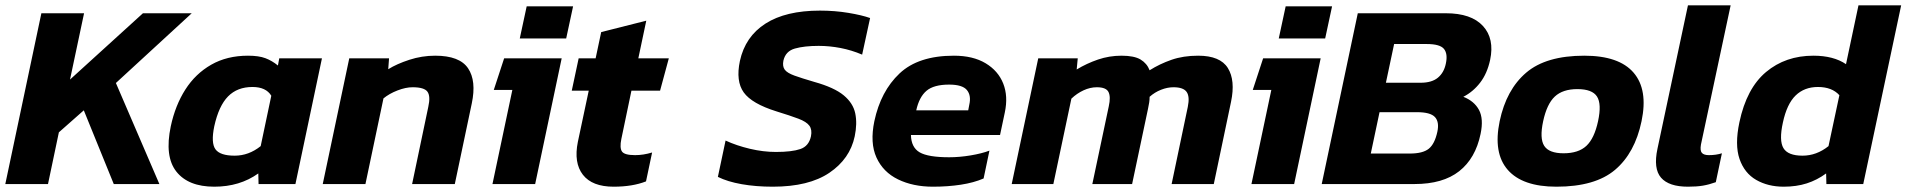

<svg xmlns="http://www.w3.org/2000/svg" viewBox="-25 -694 7189 724"><path d="M-5 0 131 -644H292L239 -394L514 -644H698L412 -381L576 0H404L291 -278L197 -195L156 0Z M783 10Q685 10 640 -47Q595 -104 619 -218Q636 -297 674 -356.5Q712 -416 771.5 -450Q831 -484 910 -484Q951 -484 976 -474.5Q1001 -465 1023 -447L1028 -474H1189L1089 0H950L949 -40Q879 10 783 10ZM860 -107Q913 -107 958 -143L998 -333Q978 -366 927 -366Q870 -366 835 -330.5Q800 -295 783 -218Q770 -155 787.5 -131Q805 -107 860 -107Z M1192 0 1292 -474H1442L1439 -433Q1471 -453 1518.5 -468.5Q1566 -484 1616 -484Q1708 -484 1740 -436.5Q1772 -389 1754 -304L1690 0H1529L1590 -291Q1599 -331 1587 -348Q1575 -365 1531 -365Q1505 -365 1474 -353Q1443 -341 1421 -323L1353 0Z M1935 -549 1961 -670H2136L2110 -549ZM1832 0 1907 -355H1837L1876 -474H2093L1993 0Z M2289 10Q2208 10 2173 -35Q2138 -80 2154 -159L2195 -352H2131L2157 -474H2221L2242 -573L2412 -616L2382 -474H2497L2464 -352H2356L2318 -170Q2311 -136 2320.5 -122.5Q2330 -109 2370 -109Q2401 -109 2434 -119L2411 -10Q2360 10 2289 10Z M2889 10Q2825 10 2771.5 0.5Q2718 -9 2682 -27L2711 -164Q2752 -145 2802.5 -133Q2853 -121 2901 -121Q2961 -121 2993 -132Q3025 -143 3033 -180Q3038 -205 3027 -220Q3016 -235 2985.5 -246.5Q2955 -258 2903 -274Q2810 -303 2779.5 -345.5Q2749 -388 2765 -464Q2785 -556 2861.5 -605Q2938 -654 3067 -654Q3123 -654 3174 -645.5Q3225 -637 3256 -626L3226 -488Q3186 -505 3144.5 -513Q3103 -521 3062 -521Q3008 -521 2972.5 -511Q2937 -501 2929 -465Q2925 -444 2934 -431.5Q2943 -419 2970.5 -409Q2998 -399 3046 -385Q3121 -364 3156.5 -334.5Q3192 -305 3200 -266.5Q3208 -228 3198 -180Q3180 -95 3102.5 -42.5Q3025 10 2889 10Z M3493 10Q3418 10 3361.5 -17.5Q3305 -45 3280 -100Q3255 -155 3272 -237Q3296 -350 3367 -417Q3438 -484 3572 -484Q3644 -484 3691.5 -455.5Q3739 -427 3758 -379Q3777 -331 3764 -270L3746 -185H3410Q3411 -138 3443 -119.5Q3475 -101 3554 -101Q3593 -101 3635 -108Q3677 -115 3706 -126L3684 -21Q3647 -5 3598 2.5Q3549 10 3493 10ZM3430 -278H3626L3630 -299Q3638 -334 3621 -354.5Q3604 -375 3554 -375Q3496 -375 3468.5 -351.5Q3441 -328 3430 -278Z M3790 0 3890 -474H4039L4035 -432Q4073 -455 4115.5 -469.5Q4158 -484 4204 -484Q4252 -484 4276 -469.5Q4300 -455 4310 -429Q4348 -453 4392.5 -468.5Q4437 -484 4493 -484Q4576 -484 4605 -437.5Q4634 -391 4617 -310L4552 0H4393L4454 -291Q4462 -330 4449.5 -347.5Q4437 -365 4400 -365Q4377 -365 4353 -355.5Q4329 -346 4310 -329Q4310 -318 4308.5 -308Q4307 -298 4304 -284L4244 0H4094L4156 -293Q4164 -329 4155 -347Q4146 -365 4111 -365Q4086 -365 4061 -353.5Q4036 -342 4015 -322L3947 0Z M4797 -549 4823 -670H4998L4972 -549ZM4694 0 4769 -355H4699L4738 -474H4955L4855 0Z M4959 0 5095 -644H5427Q5523 -644 5567 -596Q5611 -548 5594 -468Q5583 -417 5556.5 -382.5Q5530 -348 5493 -329Q5534 -313 5552 -279.5Q5570 -246 5558 -189Q5539 -97 5477.5 -48.5Q5416 0 5309 0ZM5201 -382H5332Q5374 -382 5397 -401Q5420 -420 5427 -454Q5435 -491 5420 -509.5Q5405 -528 5355 -528H5232ZM5144 -115H5291Q5340 -115 5362.5 -133Q5385 -151 5395 -197Q5403 -234 5386 -252.5Q5369 -271 5318 -271H5177Z M5844 10Q5716 10 5660.5 -53.5Q5605 -117 5630 -237Q5655 -356 5730 -420Q5805 -484 5949 -484Q6080 -484 6135 -420Q6190 -356 6165 -237Q6140 -117 6065 -53.5Q5990 10 5844 10ZM5871 -116Q5927 -116 5957 -144Q5987 -172 6001 -237Q6015 -302 5997 -330Q5979 -358 5923 -358Q5868 -358 5838 -330Q5808 -302 5794 -237Q5780 -172 5798 -144Q5816 -116 5871 -116Z M6340 10Q6268 10 6238.5 -24Q6209 -58 6225 -133L6340 -674H6501L6389 -149Q6385 -126 6392.5 -117.5Q6400 -109 6419 -109Q6446 -109 6468 -116L6445 -7Q6420 2 6396.5 6Q6373 10 6340 10Z M6701 10Q6642 10 6597.5 -15.5Q6553 -41 6534.5 -94.5Q6516 -148 6534 -233Q6561 -361 6634.5 -422.5Q6708 -484 6813 -484Q6889 -484 6936 -452L6983 -674H7144L7001 0H6862L6861 -40Q6827 -15 6788 -2.5Q6749 10 6701 10ZM6772 -107Q6825 -107 6870 -143L6911 -335Q6883 -366 6830 -366Q6779 -366 6746 -334Q6713 -302 6698 -232Q6683 -164 6700 -135.5Q6717 -107 6772 -107Z"/></svg>

Font: Kanit SemiBold
Style: Italic
Weight: 600
Italic angle: -12°
Designer: Katatrad Team
Foundry: CadsonDemak
Version: Version 2.000; ttfautohint (v1.8.3)